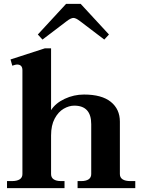

<svg xmlns="http://www.w3.org/2000/svg" viewBox="-20 -965 730 985"><path d="M198 -762 174 -788 319 -945H394L539 -788L515 -762L390 -857Q369 -873 357 -873Q344 -873 323 -857ZM674 -36V0H378V-36H397Q421 -36 434.5 -45Q448 -54 448 -72V-328Q448 -423 361 -423Q334 -423 306.5 -407Q279 -391 260.5 -356.5Q242 -322 242 -270V-72Q242 -54 255.5 -45Q269 -36 293 -36H311V0H16V-36H41Q67 -36 81 -45Q95 -54 95 -72V-605Q95 -634 67 -634Q61 -634 43 -628L34 -660L210 -717H242V-400Q265 -436 312 -458Q359 -480 411 -480Q502 -480 548.5 -442.5Q595 -405 595 -341V-72Q595 -54 609 -45Q623 -36 649 -36Z"/></svg>

Font: Taviraj SemiBold
Style: Regular
Weight: 600
Designer: Katatrad Team
Foundry: CadsonDemak
Version: Version 1.001